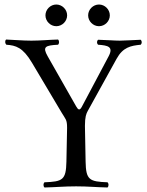

<svg xmlns="http://www.w3.org/2000/svg" viewBox="-20 -825 650 850"><path d="M370.2 -757C370.2 -731 392.2 -709 418.2 -709C444.2 -709 466.2 -731 466.2 -757C466.2 -783 444.2 -805 418.2 -805C392.2 -805 370.2 -783 370.2 -757ZM181.2 -757C181.2 -731 203.2 -709 229.2 -709C255.2 -709 277.2 -731 277.2 -757C277.2 -783 255.2 -805 229.2 -805C203.2 -805 181.2 -783 181.2 -757ZM359 -109 356 -267.7C356 -307.5 361.7 -321.5 368.6 -334L496.3 -565C524.3 -615.7 558.3 -622.7 603 -627C609 -633 609 -643 603 -649C573 -648 533 -645 510 -645C487 -645 454 -648 414 -649C408 -643 408 -633 414 -627C458.3 -624 483.3 -618.1 461 -576L342.1 -352C333.1 -335 326 -338 317.2 -354L191 -576C166.8 -618.6 181 -624 237 -627C243 -633 243 -644 237 -650C197 -649 159 -645 119 -645C80 -645 37 -649 7 -650C1 -644 2 -633 8 -627C50 -624 81.1 -615.4 121.7 -547L253.1 -326C270.6 -296.5 277 -296 277 -259L274 -109C272.4 -28 257 -21 177 -18C171 -12 171 -1 177 5C226 4 262.4 0 317 0C371.2 0 406 4 456 5C462 -1 462 -12 456 -18C376 -21 360.5 -28 359 -109Z"/></svg>

Font: Libertinus Serif Display
Style: Regular
Weight: 400
Designer: Philipp H. Poll
Foundry: Khaled Hosny
Version: Version 6.1